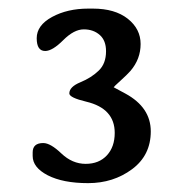

<svg xmlns="http://www.w3.org/2000/svg" viewBox="-20 -718 429 442"><path d="M193.8 -698.2Q244.6 -698.2 274.2 -674.8Q303.7 -651.4 303.7 -616.7Q303.7 -582 280.3 -554.7Q272.5 -545.9 257.1 -532Q241.7 -518.1 241.7 -517.1L269 -502.4Q327.1 -470.7 327.1 -415.5Q327.1 -360.4 283.9 -328.4Q240.7 -296.4 182.9 -296.4Q125 -296.4 89.8 -314.5Q55.2 -332.5 55.2 -358.9V-367.2Q55.2 -388.7 79.6 -388.7Q96.2 -388.7 121.3 -364.7Q146.5 -340.8 177.2 -340.8Q208 -340.8 226.1 -360.4Q244.1 -379.9 244.1 -412.1Q244.1 -468.3 178.7 -483.9Q139.6 -493.2 139.6 -502.9Q139.6 -518.1 165 -528.6Q190.4 -539.1 207 -555.2Q224.1 -571.3 224.1 -600.1Q224.1 -624.5 210 -637.2Q195.3 -650.4 172.9 -650.4Q150.4 -650.4 125.5 -625.5Q100.6 -600.6 84 -600.6Q64.5 -600.6 64.5 -630.1Q64.5 -659.7 99.9 -679Q135.3 -698.2 183.1 -698.2Z"/></svg>

Font: Averia Serif Libre Light
Style: Regular
Weight: 300
Version: Version 1.002